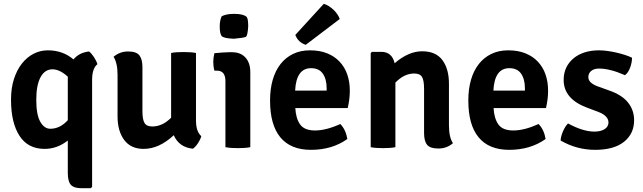

<svg xmlns="http://www.w3.org/2000/svg" viewBox="-20 -775 3387 1011"><path d="M337 135V-35Q281 9 215 9Q127 9 82.5 -60Q38 -129 38 -250Q38 -311 53.5 -359Q69 -407 95.5 -440.5Q122 -474 157 -492Q192 -510 232 -510Q311 -510 367 -462Q396 -498 449 -504Q462 -494 475 -474Q488 -454 493 -437Q465 -415 465 -354V209L458 216H408Q369 216 353 198Q337 180 337 135ZM245 -97Q296 -97 337 -142V-371Q295 -410 256 -410Q216 -410 193.5 -368.5Q171 -327 171 -249Q171 -171 192 -134Q213 -97 245 -97Z M599 -162V-381Q599 -443 578 -476Q611 -504 654.5 -504Q698 -504 714 -483.5Q730 -463 730 -422V-189Q730 -146 741 -127.5Q752 -109 782 -109Q835 -109 881 -155V-496Q903 -501 945.5 -501Q988 -501 1012 -496V-141Q1012 -82 1040 -58Q1035 -40 1022.5 -21Q1010 -2 996 8Q923 1 895 -63Q818 9 736 9Q669 9 634 -38Q599 -85 599 -162Z M1298 -395V0Q1283 3 1266.5 4Q1250 5 1233 5Q1216 5 1199.5 4Q1183 3 1167 0V-348Q1167 -403 1122 -403H1109Q1103 -425 1103 -449Q1103 -471 1109 -495Q1132 -497 1151.5 -498.5Q1171 -500 1185 -500H1202Q1247 -500 1272.5 -472Q1298 -444 1298 -395ZM1147 -689Q1170 -702 1213 -702Q1238 -702 1253.5 -698Q1269 -694 1276 -688.5Q1283 -683 1285 -668Q1287 -653 1287 -637Q1284 -586 1274.5 -581Q1265 -576 1212 -571Q1156 -573 1146.5 -586Q1137 -599 1137 -637Q1137 -666 1147 -689Z M1811 -206H1535Q1538 -151 1560.5 -119.5Q1583 -88 1639 -88Q1697 -88 1772 -122Q1801 -92 1809 -43Q1729 14 1617 14Q1511 14 1456.5 -51.5Q1402 -117 1402 -246Q1402 -306 1416 -354.5Q1430 -403 1457 -437.5Q1484 -472 1523 -491Q1562 -510 1612 -510Q1663 -510 1702 -494.5Q1741 -479 1768 -450.5Q1795 -422 1808.5 -383Q1822 -344 1822 -298Q1822 -273 1819 -250.5Q1816 -228 1811 -206ZM1618 -416Q1540 -416 1534 -298H1700V-310Q1700 -358 1680 -387Q1660 -416 1618 -416ZM1535 -591 1685 -755Q1711 -747 1735.5 -724Q1760 -701 1769 -675L1590 -539Q1550 -552 1535 -591Z M2344 -334V-116Q2344 -52 2365 -21Q2333 7 2288 7Q2245 7 2229 -12.5Q2213 -32 2213 -74V-307Q2213 -352 2202 -370Q2191 -388 2161 -388Q2108 -388 2062 -340V0Q2047 3 2030.5 4Q2014 5 1997 5Q1980 5 1963.5 4Q1947 3 1932 0V-495L1938 -502H1988Q2044 -502 2058 -442Q2131 -505 2203 -505Q2275 -505 2309.5 -458.5Q2344 -412 2344 -334Z M2855 -206H2579Q2582 -151 2604.5 -119.5Q2627 -88 2683 -88Q2741 -88 2816 -122Q2845 -92 2853 -43Q2773 14 2661 14Q2555 14 2500.5 -51.5Q2446 -117 2446 -246Q2446 -306 2460 -354.5Q2474 -403 2501 -437.5Q2528 -472 2567 -491Q2606 -510 2656 -510Q2707 -510 2746 -494.5Q2785 -479 2812 -450.5Q2839 -422 2852.5 -383Q2866 -344 2866 -298Q2866 -273 2863 -250.5Q2860 -228 2855 -206ZM2662 -416Q2584 -416 2578 -298H2744V-310Q2744 -358 2724 -387Q2704 -416 2662 -416Z M2932 -35Q2933 -57 2944.5 -83.5Q2956 -110 2971 -125Q3050 -82 3110 -82Q3143 -82 3163.5 -95Q3184 -108 3184 -130Q3184 -165 3130 -186L3074 -207Q2948 -253 2948 -354Q2948 -390 2961.5 -418.5Q2975 -447 2999.5 -467.5Q3024 -488 3058 -499Q3092 -510 3134 -510Q3153 -510 3176.5 -507Q3200 -504 3224 -498.5Q3248 -493 3270 -486Q3292 -479 3308 -471Q3308 -446 3298 -419Q3288 -392 3271 -379Q3192 -414 3134 -414Q3108 -414 3093 -401.5Q3078 -389 3078 -369Q3078 -338 3128 -320L3189 -298Q3255 -275 3287 -235Q3319 -195 3319 -142Q3319 -71 3266 -28.5Q3213 14 3114 14Q3017 14 2932 -35Z"/></svg>

Font: Signika
Style: Semibold
Weight: 600
Designer: Anna Giedrys
Foundry: Anna Giedrys
Version: Version 1.001